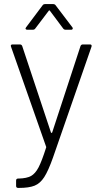

<svg xmlns="http://www.w3.org/2000/svg" viewBox="-20 -722 486 942"><path d="M69 154H73Q111 153 132 141.5Q153 130 169 99.5Q185 69 206 3Q208 -1 206 -3L34 -493L33 -497Q33 -504 42 -504H77Q86 -504 89 -496L230 -72Q231 -70 233 -70Q235 -70 236 -72L375 -496Q378 -504 387 -504H421Q432 -504 429 -493L240 51Q217 116 197 147Q177 178 149.5 189Q122 200 73 200H69Q59 200 59 190V164Q59 154 69 154ZM202 -702H240Q249 -702 253 -696L335 -588Q337 -586 337 -582Q337 -580 335 -578Q333 -576 329 -576H303Q294 -576 290 -582L225 -669Q224 -671 222 -671Q220 -671 219 -669L153 -582Q149 -576 140 -576H114Q108 -576 106 -579.5Q104 -583 108 -588L189 -696Q193 -702 202 -702Z"/></svg>

Font: Barlow Light
Style: Regular
Weight: 300
Designer: Jeremy Tribby
Foundry: Tribby Type
Version: Version 1.422